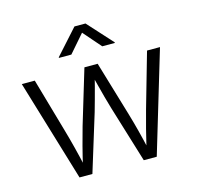

<svg xmlns="http://www.w3.org/2000/svg" viewBox="-109 -870 1016 985"><g transform="rotate(-15 399.5 -377.5)"><path d="M194.3 0 32.2 -539.1H101.1L184.1 -249Q196.8 -205.1 209.7 -154.3Q222.7 -103.5 235.8 -44.4H224.6Q237.8 -102.1 251 -152.8Q264.2 -203.6 277.3 -249L364.7 -539.1H435.1L521.5 -249Q534.7 -204.6 547.9 -153.8Q561 -103 574.2 -44.4H562Q575.7 -102.5 588.6 -153.1Q601.6 -203.6 614.3 -249L697.3 -539.1H766.1L604.5 0H535.6L442.9 -303.2Q433.6 -334.5 425 -366Q416.5 -397.5 408.2 -429.9Q399.9 -462.4 391.1 -496.1H407.7Q399.4 -462.9 390.9 -430.2Q382.3 -397.5 373.5 -365.7Q364.7 -334 356 -303.2L262.7 0ZM316.9 -619.6H251V-623L369.6 -754.9H428.2L547.9 -623V-619.6H481L398.9 -713.9Z"/></g></svg>

Font: Inter 18pt Light
Style: Regular
Weight: 300
Designer: Rasmus Andersson
Foundry: rsms
Version: Version 4.001;git-66647c0bb